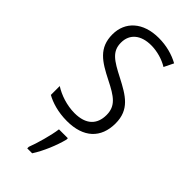

<svg xmlns="http://www.w3.org/2000/svg" viewBox="-244 -589 856 856"><g transform="rotate(45 184.0 -160.5)"><path d="M332 -136C332 -223 276 -255 201 -294C129 -331 94 -353 94 -408C94 -463 134 -495 198 -495C236 -495 276 -483 305 -465L327 -510C291 -530 247 -542 199 -542C100 -542 41 -487 41 -407C41 -322 95 -289 172 -250C242 -215 277 -191 277 -134C277 -75 242 -39 170 -39C121 -39 72 -56 38 -78V-22C68 -5 114 10 171 10C275 10 332 -44 332 -136ZM228 70V61H172C167 102 146 176 132 211V221H163C191 178 216 117 228 70Z"/></g></svg>

Font: Noto Sans Gujarati Condensed Light
Style: Regular
Weight: 300
Width: 3
Designer: Jelle Bosma - Monotype Design Team, Universal Thirst
Foundry: Monotype Imaging Inc.
Version: Version 2.106